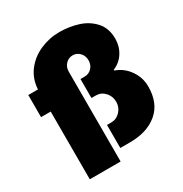

<svg xmlns="http://www.w3.org/2000/svg" viewBox="-182 -865 1016 1068"><g transform="rotate(-30 326.0 -331.0)"><path d="M601 -541Q601 -492 576 -452.5Q551 -413 507 -395V-390Q561 -371 594 -323.5Q627 -276 627 -219Q627 -112 560.5 -56Q494 0 384 0H321V-148H349Q382 -148 406 -173.5Q430 -199 430 -234Q430 -270 406.5 -295.5Q383 -321 349 -321H321V-443H348Q375 -443 393.5 -462.5Q412 -482 412 -511Q412 -540 393.5 -559.5Q375 -579 349 -579Q322 -579 303.5 -559.5Q285 -540 285 -511V66H87V-369H25V-511H87Q91 -578 128.5 -627Q166 -676 225 -702Q284 -728 349 -728Q413 -728 470 -709.5Q527 -691 564 -649Q601 -607 601 -541Z"/></g></svg>

Font: Chivo Black
Style: Regular
Weight: 900
Designer: Hector Gatti
Foundry: Omnibus-Type
Version: Version 1.007